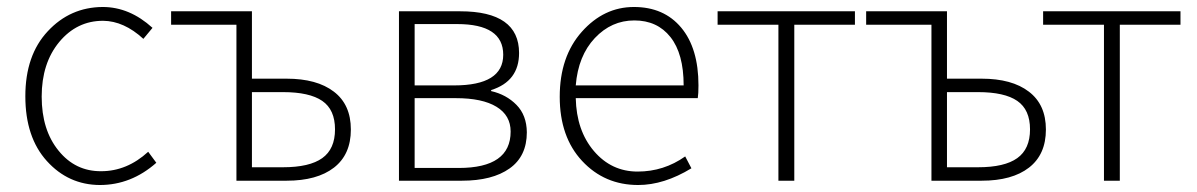

<svg xmlns="http://www.w3.org/2000/svg" viewBox="-20 -512 3391 544"><path d="M262.7 12.2Q173.8 11.7 112.8 -55.7Q51.8 -123 51.8 -239.3Q51.8 -355.5 115.2 -423.3Q178.7 -491.7 271 -492.2Q347.2 -492.2 412.1 -433.1L386.2 -401.9Q331.1 -452.6 272 -453.1Q197.8 -453.1 147.9 -393.1Q98.1 -333 98.1 -238.3Q98.1 -143.6 146 -85Q193.4 -26.4 266.6 -26.9Q339.8 -26.9 399.9 -82L422.9 -50.8Q351.6 12.2 262.7 12.2Z M693.8 -38.1H781.7Q856.9 -38.1 893.1 -64Q929.2 -89.8 929.2 -145.5Q929.2 -201.2 893.1 -226.1Q856.9 -251 781.7 -251H693.8ZM649.9 0V-441.9H464.8V-480H693.8V-289.1H792Q877.9 -289.1 925.8 -252.4Q974.1 -215.8 974.1 -145Q974.1 -74.2 926.3 -37.1Q878.4 0 792 0Z M1154.8 -36.1H1279.8Q1426.8 -36.1 1426.8 -139.2Q1426.8 -185.1 1386.7 -209.5Q1346.7 -233.9 1271.5 -233.9H1154.8ZM1154.8 -270H1266.6Q1405.8 -270 1405.8 -356.9Q1405.8 -443.8 1275.4 -443.8H1154.8ZM1110.4 0V-480H1283.7Q1450.7 -480 1450.7 -361.8Q1450.7 -281.7 1371.6 -256.8V-253.9Q1414.6 -244.1 1443.4 -214.8Q1472.2 -185.5 1472.7 -137.2Q1472.7 -69.3 1423.8 -34.7Q1375 0 1288.6 0Z M1917 -270Q1917 -359.9 1879.6 -407Q1842.3 -454.1 1777.3 -454.1Q1712.4 -454.1 1665.3 -404.1Q1618.2 -354 1611.3 -270ZM1788.1 12.2Q1692.9 12.2 1629.4 -55.9Q1565.9 -124 1565.9 -237.8Q1565.9 -351.6 1628.4 -421.9Q1690.9 -492.2 1776.1 -492.2Q1861.3 -492.2 1910.2 -433.6Q1959 -375 1959 -270Q1959 -246.1 1957 -233.9H1611.3Q1613.3 -142.1 1662.8 -84Q1712.4 -25.9 1786.6 -25.9Q1860.8 -25.9 1921.4 -68.8L1939 -35.2Q1861.3 12.2 1788.1 12.2Z M2185.5 0V-441.9H2013.2V-480H2402.3V-441.9H2230.5V0Z M2663.1 -38.1H2751Q2826.2 -38.1 2862.3 -64Q2898.4 -89.8 2898.4 -145.5Q2898.4 -201.2 2862.3 -226.1Q2826.2 -251 2751 -251H2663.1ZM2619.1 0V-441.9H2434.1V-480H2663.1V-289.1H2761.2Q2847.2 -289.1 2895 -252.4Q2943.4 -215.8 2943.4 -145Q2943.4 -74.2 2895.5 -37.1Q2847.7 0 2761.2 0Z M3107.9 0V-441.9H2935.5V-480H3324.7V-441.9H3152.8V0Z"/></svg>

Font: SourceSansPro-Light
Style: Regular
Weight: 300
Designer: Paul D. Hunt
Foundry: Adobe Systems Incorporated
Version: Version 2.020;PS 2.0;hotconv 1.0.86;makeotf.lib2.5.63406